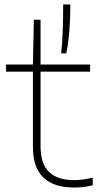

<svg xmlns="http://www.w3.org/2000/svg" viewBox="-20 -828 438 857"><path d="M394 -35V-1Q369.5 5 350.5 7Q331.5 9 308 9Q220.5 9 173.8 -35.5Q127 -80 127 -171V-508H7V-540H127L131 -740H161V-540H382V-508H161V-177Q161 -97 198.8 -60.5Q236.5 -24 310 -24Q329.5 -24 348.8 -26.5Q368 -29 394 -35ZM262 -808H294Q294 -681.5 276 -590H253Q262 -669 262 -808Z"/></svg>

Font: Encode Sans Expanded Thin
Style: Regular
Weight: 250
Width: 7
Designer: Multiple Designers
Foundry: Impallari Type
Version: Version 2.000